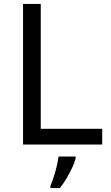

<svg xmlns="http://www.w3.org/2000/svg" viewBox="-20 -734 564 975"><path d="M97 0V-714H187V-80H499V0ZM364 70Q360 88 347.5 115.5Q335 143 318.5 171Q302 199 284 221H236V209Q244 192 252.5 165.5Q261 139 268 110.5Q275 82 277 61H364Z"/></svg>

Font: Noto Sans Rejang
Style: Regular
Weight: 400
Designer: Monotype Design Team
Foundry: Monotype Imaging Inc.
Version: Version 2.001; ttfautohint (v1.8.4.7-5d5b)